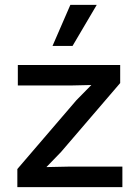

<svg xmlns="http://www.w3.org/2000/svg" viewBox="-20 -766 569 786"><path d="M268 -746H376L277 -578H195ZM51 0V-74L293 -356L354 -418L267 -416H53V-500H472V-426L230 -144L170 -82L265 -84H481V0Z"/></svg>

Font: Elaine Sans Medium
Style: Regular
Weight: 500
Designer: Wei Huang
Foundry: Wei Huang
Version: Version 2.001;December 24, 2019;FontCreator 12.0.0.2547 64-b